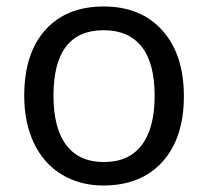

<svg xmlns="http://www.w3.org/2000/svg" viewBox="-20 -566 645 596"><path d="M146 -269Q146 -168 185.8 -115.5Q225.6 -63 302.7 -63Q379.9 -63 419.9 -115.5Q460 -168 460 -269Q460 -370.1 419.7 -421.1Q379.4 -472.2 301.8 -472.2Q146 -472.2 146 -269ZM300.8 9.8Q228 9.8 171.9 -24.2Q115.7 -58.1 85.4 -121.6Q55.2 -185.1 55.2 -269Q55.2 -399.9 120.6 -472.9Q186 -545.9 301.8 -545.9Q417.5 -545.9 484.1 -471.4Q550.8 -397 550.8 -267.3Q550.8 -137.7 484.4 -64Q418 9.8 300.8 9.8Z"/></svg>

Font: NotoSans
Style: Regular
Weight: 400
Designer: Monotype Design team
Foundry: Monotype Imaging Inc.
Version: Version 1.04